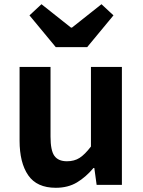

<svg xmlns="http://www.w3.org/2000/svg" viewBox="-20 -878 677 912"><path d="M245 14Q155 14 114 -45.5Q73 -105 73 -210V-560H220V-229Q220 -163 238.5 -137.5Q257 -112 298 -112Q333 -112 358 -128Q383 -144 412 -182V-560H559V0H439L428 -80H424Q388 -37 345.5 -11.5Q303 14 245 14ZM120 -805 177 -858 317 -747H322L462 -858L519 -805L394 -654H245Z"/></svg>

Font: SpoqaHanSans-Bold
Style: Regular
Weight: 700
Designer: [Spoqa Han Sans] Dong-huui Kim \uAE40 \uB3D9 \uD718   [Noto Sans] Ryoko NISHIZUKA \u897F \u585A \u6DBC \u5B50  (kana & i
Foundry: Spoqa (http://www.spoqa-han-sans.com)
Version: Version 2.000